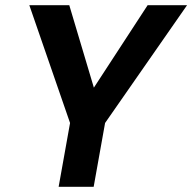

<svg xmlns="http://www.w3.org/2000/svg" viewBox="-20 -720 741 740"><path d="M206 0 250 -246 93 -700H247L349 -358L328 -361L549 -700H701L385 -246L341 0Z"/></svg>

Font: DM Sans 24pt
Style: Bold Italic
Weight: 700
Italic angle: -10°
Designer: Colophon Foundry, Jonny Pinhorn
Foundry: Colophon Foundry
Version: Version 4.004;gftools[0.9.30]